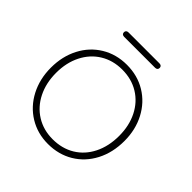

<svg xmlns="http://www.w3.org/2000/svg" viewBox="-213 -997 1177 1177"><g transform="rotate(45 375.5 -408.5)"><path d="M57 -336Q57 -434 97.5 -512Q138 -590 210.5 -634Q283 -678 375 -678Q467 -678 539.5 -634Q612 -590 653 -512Q694 -434 694 -337Q694 -236 653 -157.5Q612 -79 539.5 -35.5Q467 8 375 8Q284 8 211.5 -36.5Q139 -81 98 -159.5Q57 -238 57 -336ZM649 -336Q649 -424 614.5 -492.5Q580 -561 518 -599Q456 -637 375 -637Q295 -637 233 -599Q171 -561 136.5 -492.5Q102 -424 102 -336Q102 -248 136.5 -179Q171 -110 233 -71.5Q295 -33 375 -33Q456 -33 518 -70.5Q580 -108 614.5 -177Q649 -246 649 -336ZM220 -806Q220 -815 225.5 -820Q231 -825 241 -825H509Q519 -825 524.5 -820Q530 -815 530 -806Q530 -797 524.5 -792Q519 -787 509 -787H241Q231 -787 225.5 -792Q220 -797 220 -806Z"/></g></svg>

Font: SN Pro Thin
Style: Regular
Weight: 200
Designer: Tobias Whetton
Foundry: Supernotes
Version: Version 1.003;Glyphs 3.3 (3324)